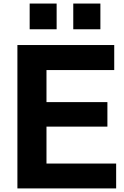

<svg xmlns="http://www.w3.org/2000/svg" viewBox="-20 -1051 693 1071"><path d="M77.1 0V-799.8H617.2V-660.2H239.3V-481.4H579.1V-344.7H239.3V-138.7H627.9V0ZM145.5 -887.7V-1031.2H295.9V-887.7ZM388.7 -887.7V-1031.2H540V-887.7Z"/></svg>

Font: Gothic A1 Black
Style: Regular
Weight: 900
Version: Version 2.50